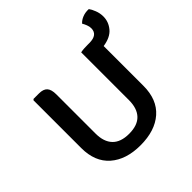

<svg xmlns="http://www.w3.org/2000/svg" viewBox="-178 -829 995 995"><g transform="rotate(-45 319.0 -331.5)"><path d="M74.5 -194.5V-544.5L80 -549.5H119.5Q151.5 -549.5 165.8 -533.8Q180 -518 180 -482.5V-195Q180 -135 210.5 -103Q241 -71 302.5 -71Q364.5 -71 394.8 -103Q425 -135 425 -195V-545.5Q437 -548 450.8 -548.8Q464.5 -549.5 476 -549.5H489Q550.5 -549.5 550.5 -597Q550.5 -609.5 545.2 -623Q540 -636.5 533.5 -647Q545.5 -661 566.2 -669.2Q587 -677.5 611.5 -676Q620.5 -664.5 629.2 -642Q638 -619.5 638 -595.5Q638 -556.5 612.2 -525.5Q586.5 -494.5 530.5 -486V-194.5Q530.5 -94 469.5 -40.5Q408.5 13 302.5 13Q197 13 135.8 -40.5Q74.5 -94 74.5 -194.5Z"/></g></svg>

Font: Signika SC
Style: Regular
Weight: 400
Designer: Anna Giedryś
Foundry: Anna Giedryś
Version: Version 2.000; ttfautohint (v1.8.3) -l 8 -r 50 -G 200 -x 9 -